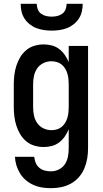

<svg xmlns="http://www.w3.org/2000/svg" viewBox="-20 -760 540 1003"><path d="M247 223Q223 223 200 219.5Q177 216 155.5 206.5Q134 197 116 182Q98 167 85.5 147Q73 127 66 104.5Q59 82 58 59H159Q160 75 166.5 90.5Q173 106 185.5 116.5Q198 127 214 131Q230 135 247 135Q268 135 288 125Q308 115 319.5 97Q331 79 335 57.5Q339 36 339 15V-85Q331 -65 318.5 -47Q306 -29 289 -16Q272 -3 251 2.5Q230 8 208 8Q184 8 160 1Q136 -6 117 -22Q98 -38 85.5 -59Q73 -80 65.5 -103.5Q58 -127 55 -151.5Q52 -176 52 -200V-320Q52 -344 55 -368.5Q58 -393 65.5 -416.5Q73 -440 85.5 -461Q98 -482 117 -498Q136 -514 160 -521Q184 -528 208 -528Q230 -528 251 -522.5Q272 -517 289 -504Q306 -491 318.5 -473Q331 -455 339 -435V-520H440V15Q440 42 435.5 68.5Q431 95 420.5 120Q410 145 392 165.5Q374 186 350.5 199Q327 212 300.5 217.5Q274 223 247 223ZM249 -80Q263 -80 277 -84Q291 -88 302 -97Q313 -106 320.5 -118.5Q328 -131 332 -144.5Q336 -158 337.5 -172Q339 -186 339 -200V-320Q339 -334 337.5 -348Q336 -362 332 -375.5Q328 -389 320.5 -401.5Q313 -414 302 -423Q291 -432 277 -436Q263 -440 249 -440Q227 -440 207 -430.5Q187 -421 174.5 -403Q162 -385 157.5 -363.5Q153 -342 153 -320V-200Q153 -178 157.5 -156.5Q162 -135 174.5 -117Q187 -99 207 -89.5Q227 -80 249 -80ZM250 -600Q230 -600 209.5 -603Q189 -606 170.5 -613Q152 -620 135.5 -633Q119 -646 108 -663Q97 -680 92.5 -700Q88 -720 88 -740H172Q172 -725 177.5 -711Q183 -697 194.5 -688.5Q206 -680 220.5 -676.5Q235 -673 250 -673Q265 -673 279.5 -676.5Q294 -680 305.5 -688.5Q317 -697 322.5 -711Q328 -725 328 -740H412Q412 -720 407.5 -700Q403 -680 392 -663Q381 -646 364.5 -633Q348 -620 329.5 -613Q311 -606 290.5 -603Q270 -600 250 -600Z"/></svg>

Font: Iosevka SS04 Semibold
Style: Regular
Weight: 600
Monospace: yes
Designer: Belleve Invis
Foundry: Belleve Invis
Version: Version 19.0.0; ttfautohint (v1.8.4)